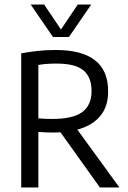

<svg xmlns="http://www.w3.org/2000/svg" viewBox="-20 -821 559 841"><path d="M73 0V-587.5Q107 -593.5 143.8 -597.8Q180.5 -602 224 -602Q339 -602 396.2 -557Q453.5 -512 453.5 -422.5Q454.5 -362.5 426 -322Q397.5 -281.5 343.2 -261Q289 -240.5 213 -240.5Q197 -240.5 179.2 -241.2Q161.5 -242 148 -243V0ZM417.5 0 219.5 -277H301.5L503 0ZM209.5 -300Q299.5 -300 340.2 -330Q381 -360 381 -422Q381 -483.5 345.2 -513Q309.5 -542.5 228.5 -542.5Q205.5 -542.5 186.5 -541.2Q167.5 -540 148 -536.5V-302.5Q166 -301 179.5 -300.5Q193 -300 209.5 -300ZM212 -659 114.5 -801H173.5L253 -683H241L320.5 -801H379.5L282 -659Z"/></svg>

Font: Encode Sans SC Condensed
Style: Regular
Weight: 400
Width: 3
Designer: Multiple Designers
Foundry: Impallari Type
Version: Version 3.002